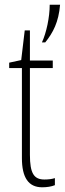

<svg xmlns="http://www.w3.org/2000/svg" viewBox="-20 -785 275 815"><path d="M158 -605H172C205 -646 229 -691 235 -765H191C191 -712 177 -646 158 -605ZM159 10C180 10 198 7 213 1V-29C201 -25 186 -23 169 -23C124 -23 107 -49 107 -128V-496H204V-528H107V-656H85L70 -530L19 -519V-496H73V-114C73 -31 101 10 159 10Z"/></svg>

Font: Kathrein 37 Thin Condensed
Style: Regular
Weight: 250
Width: 3
Designer: Lazydogs Typefoundry, based on Open Sans by Ascender Corporation
Foundry: Lazydogs Typefoundry
Version: Version 1.003;PS 001.003;hotconv 1.0.88;makeotf.lib2.5.64775